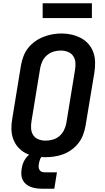

<svg xmlns="http://www.w3.org/2000/svg" viewBox="-20 -950 640 1170"><path d="M255 8Q224 8 193 2.5Q162 -3 135.5 -17Q109 -31 89.5 -53.5Q70 -76 60 -104.5Q50 -133 49.5 -164.5Q49 -196 55 -228L108 -553Q113 -580 123 -607Q133 -634 151 -657Q169 -680 193.5 -697.5Q218 -715 245 -725.5Q272 -736 299.5 -741Q327 -746 355 -746Q387 -746 417 -739Q447 -732 473.5 -718Q500 -704 519.5 -681.5Q539 -659 549 -630.5Q559 -602 559.5 -570.5Q560 -539 555 -507L501 -182Q496 -155 486 -128Q476 -101 458 -78Q440 -55 416 -37.5Q392 -20 365 -10Q338 0 310 4Q282 8 255 8ZM257 -93Q279 -93 301 -99Q323 -105 341 -120Q359 -135 369.5 -156Q380 -177 384 -199L437 -523Q441 -546 439.5 -568.5Q438 -591 426 -608.5Q414 -626 393.5 -634Q373 -642 350 -642Q328 -642 306.5 -635.5Q285 -629 267 -614Q249 -599 239 -578.5Q229 -558 225 -536L172 -212Q168 -189 169.5 -166.5Q171 -144 182.5 -126.5Q194 -109 214.5 -101Q235 -93 257 -93ZM236 200Q218 200 200.5 197.5Q183 195 167.5 189Q152 183 139 172.5Q126 162 118.5 147Q111 132 110 114.5Q109 97 112 79Q114 63 119.5 47.5Q125 32 134.5 18Q144 4 157.5 -7.5Q171 -19 186.5 -26Q202 -33 218 -35.5Q234 -38 250 -38L244 0Q237 0 232 6.5Q227 13 224.5 20Q222 27 220 34Q218 41 217 48Q215 57 215.5 67Q216 77 220.5 85Q225 93 233.5 96.5Q242 100 252 100H327L311 200ZM240 -840V-930H540V-840Z"/></svg>

Font: Iosevka Curly Extended Oblique
Style: Bold
Weight: 700
Width: 7
Italic angle: -9°
Monospace: yes
Designer: Belleve Invis
Foundry: Belleve Invis
Version: Version 11.1.0; ttfautohint (v1.8.3)